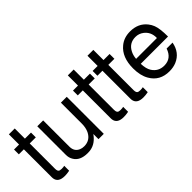

<svg xmlns="http://www.w3.org/2000/svg" viewBox="12 -1283 1921 1921"><g transform="rotate(-45 973.0 -322.5)"><path d="M254 -524V-456H168V-97Q168 -59 190 -53L214 -50Q241 -50 254 -54V16Q234 20 217 21.5Q200 23 186 23Q96 23 86 -44L85 -60V-456H14V-524H85V-668H168V-524Z M760 0H685V-73Q630 5 555 19Q538 23 510 23Q402 23 362 -47Q343 -78 343 -120V-524H426V-153Q426 -83 485 -59Q506 -50 534 -50Q619 -50 657 -128Q677 -171 677 -227V-524H760Z M1088 -524V-456H1002V-97Q1002 -59 1024 -53L1048 -50Q1075 -50 1088 -54V16Q1068 20 1051 21.5Q1034 23 1020 23Q930 23 920 -44L919 -60V-456H848V-524H919V-668H1002V-524Z M1366 -524V-456H1280V-97Q1280 -59 1302 -53L1326 -50Q1353 -50 1366 -54V16Q1346 20 1329 21.5Q1312 23 1298 23Q1208 23 1198 -44L1197 -60V-456H1126V-524H1197V-668H1280V-524Z M1517 -234Q1519 -162 1545 -122Q1589 -54 1671 -54Q1773 -54 1808 -159H1892Q1870 -39 1766 5Q1722 23 1668 23Q1532 23 1469 -87Q1430 -154 1430 -255Q1430 -414 1524 -490Q1583 -539 1670 -539Q1786 -539 1850 -457Q1860 -444 1868 -430.5Q1876 -417 1882 -401Q1903 -347 1903 -234ZM1813 -302 1814 -308Q1814 -388 1755 -433Q1717 -462 1669 -462Q1583 -462 1543 -387Q1523 -351 1519 -302Z"/></g></svg>

Font: Ekushey Lal Sabuj
Style: Regular
Weight: 400
Designer: Al Mamun Sumon
Foundry: Al Mamun Sumon
Version: Version 1.0